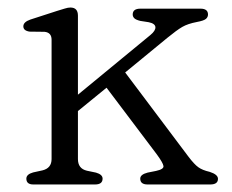

<svg xmlns="http://www.w3.org/2000/svg" viewBox="-20 -490 616 510"><path d="M68.5 0Q50 0 50 -15.5Q50 -27 68 -32L93 -37.5Q117 -43.5 117 -67.5V-384.5Q117 -403.5 98.5 -405.5L58.5 -406Q42 -408.5 42 -420Q42 -431.5 60.5 -438L131.5 -461Q143 -464.5 151.8 -467.2Q160.5 -470 167 -470Q187 -470 187 -448.5V-238.5L379.5 -397Q393.5 -408.5 392.8 -418Q392 -427.5 375 -431L352.5 -434.5Q340.5 -437.5 336.5 -441.8Q332.5 -446 332.5 -451.5Q332.5 -467 353 -467H512.5Q532.5 -467 532.5 -451.5Q532.5 -444.5 527 -439.8Q521.5 -435 502.5 -431.5Q479 -427 464.2 -418.5Q449.5 -410 424.5 -389.5L312.5 -297.5L480.5 -74Q496 -53.5 506.8 -45.8Q517.5 -38 537 -33.5Q559 -26.5 559 -15Q559 0 538.5 0H372Q352.5 0 352.5 -15.5Q352.5 -26.5 372 -31.5L394.5 -36Q415.5 -40.5 414.2 -49Q413 -57.5 396.5 -80L263 -257L187 -195V-67.5Q187 -42 211 -36.5L235 -31.5Q252.5 -26.5 252.5 -15.5Q252.5 0 232.5 0Z"/></svg>

Font: Fraunces 9pt Soft Light
Style: Regular
Weight: 300
Version: Version 1.000;[0bf87f6ff]